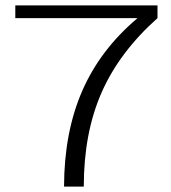

<svg xmlns="http://www.w3.org/2000/svg" viewBox="-20 -695 637 715"><path d="M218.5 0H292Q292 -199.5 358.2 -350.2Q424.5 -501 566.5 -627.5V-675H37V-627.5H491V-626.5Q353 -510 286 -356Q219 -202 218.5 0Z"/></svg>

Font: Anybody Expanded Light
Style: Regular
Weight: 300
Width: 7
Version: Version 1.113;gftools[0.9.25]